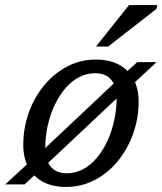

<svg xmlns="http://www.w3.org/2000/svg" viewBox="-44 -729 642 759"><path d="M334.5 -493.5Q389.5 -493.5 427.2 -472.8Q465 -452 484.5 -415Q504 -378 504 -328Q504 -260.5 482 -199.5Q460 -138.5 421 -91.2Q382 -44 329.8 -17Q277.5 10 217 10Q162.5 10 124.8 -10.8Q87 -31.5 67.5 -68.8Q48 -106 48 -155.5Q48 -223 69.8 -283.8Q91.5 -344.5 130.8 -391.8Q170 -439 222 -466.2Q274 -493.5 334.5 -493.5ZM219.5 -44Q254.5 -44 284.8 -60.2Q315 -76.5 339.2 -105.5Q363.5 -134.5 380.8 -172.2Q398 -210 407.5 -253.2Q417 -296.5 417 -340.5Q417 -388.5 395.2 -414Q373.5 -439.5 332.5 -439.5Q297.5 -439.5 267.2 -423.2Q237 -407 212.8 -378Q188.5 -349 171 -311.2Q153.5 -273.5 144.2 -230.5Q135 -187.5 135 -142.5Q135 -95 157 -69.5Q179 -44 219.5 -44ZM498.5 -483.5H575L475 -390.5L453 -373.5L135 -74.5L116 -58L53 0H-23.5L76.5 -92L98 -109L416.5 -409L435.5 -425.5ZM335.5 -545 466 -709H578L574 -693.5L383.5 -545Z"/></svg>

Font: Newsreader 10pt
Style: Italic
Weight: 400
Italic angle: -17°
Version: Version 1.003